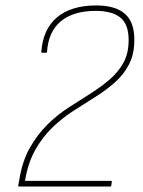

<svg xmlns="http://www.w3.org/2000/svg" viewBox="-20 -686 525 706"><path d="M51 0Q46 0 47 -4L51 -25Q62 -94 90 -143Q118 -192 154.5 -228Q191 -264 232 -290.5Q273 -317 312 -341.5Q351 -366 383 -393.5Q415 -421 434 -455.5Q453 -490 453 -539Q453 -597 422.5 -621.5Q392 -646 332 -646Q250 -646 204 -608Q158 -570 153 -496Q153 -492 149 -492H135Q132 -492 132 -496Q138 -579 190 -622.5Q242 -666 334 -666Q404 -666 439 -635.5Q474 -605 474 -540Q474 -487 454.5 -449.5Q435 -412 403 -383.5Q371 -355 332 -330.5Q293 -306 251.5 -279.5Q210 -253 173.5 -218Q137 -183 110 -135.5Q83 -88 72 -21H387Q393 -21 391 -17L389 -3Q388 0 385 0Z"/></svg>

Font: Sofia Sans Semi Condensed Thin
Style: Italic
Weight: 250
Italic angle: -9°
Version: Version 4.100